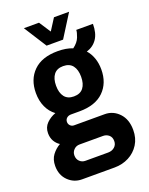

<svg xmlns="http://www.w3.org/2000/svg" viewBox="-165 -807 832 1073"><g transform="rotate(-20 250.5 -270.5)"><path d="M132 182Q84 182 50 148.5Q16 115 16 61Q16 22 35.5 -4Q55 -30 83 -46Q64 -58 52.5 -78Q41 -98 41 -125Q41 -160 64 -183Q87 -206 118 -217Q87 -240 70.5 -276.5Q54 -313 54 -359Q54 -440 104 -489Q154 -538 248 -538Q299 -538 336 -523Q366 -545 376.5 -572.5Q387 -600 387 -614H486Q486 -558 463.5 -525Q441 -492 401 -480Q421 -458 432 -427Q443 -396 443 -359Q443 -278 393 -229Q343 -180 248 -180H198Q182 -180 172 -171Q162 -162 162 -148Q162 -135 171 -126Q180 -117 193 -117H375Q425 -117 460 -80Q495 -43 495 20Q495 69 472 105.5Q449 142 410.5 162Q372 182 325 182ZM185 91H320Q343 91 358.5 77.5Q374 64 374 42Q374 19 359.5 6.5Q345 -6 325 -6H185Q165 -6 151 8Q137 22 137 42Q137 64 151 77.5Q165 91 185 91ZM248 -269Q286 -269 304.5 -293Q323 -317 323 -359Q323 -401 304.5 -425Q286 -449 248 -449Q211 -449 192.5 -425Q174 -401 174 -359Q174 -317 192.5 -293Q211 -269 248 -269ZM201 -588 115 -723H205L250 -654L294 -723H384L299 -588Z"/></g></svg>

Font: Archivo Narrow
Style: Bold
Weight: 700
Designer: Hector Gatti
Foundry: Omnibus-Type
Version: Version 3.002